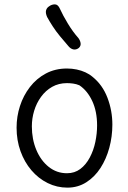

<svg xmlns="http://www.w3.org/2000/svg" viewBox="-20 -858 588 880"><path d="M287 -544Q310 -544 331.5 -539.5Q353 -535 371.5 -526.5Q390 -518 404 -506Q450 -469 472.5 -410Q495 -351 495 -287Q495 -232 481 -180.5Q467 -129 440.5 -88Q414 -47 375.5 -22.5Q337 2 289 2Q241 2 198.5 -19Q156 -40 124 -77.5Q92 -115 74 -165Q56 -215 56 -273Q56 -324 71.5 -372Q87 -420 117 -459Q147 -498 190 -521Q233 -544 287 -544ZM126 -279Q126 -220 146.5 -171Q167 -122 203.5 -93Q240 -64 287 -64Q322 -64 348 -83.5Q374 -103 391.5 -136Q409 -169 417 -207.5Q425 -246 425 -283Q425 -347 403 -394.5Q381 -442 344 -467Q330 -473 315 -475Q300 -477 287 -477Q249 -477 219 -460Q189 -443 168 -414Q147 -385 136.5 -350Q126 -315 126 -279ZM341 -638Q329 -629 316.5 -631.5Q304 -634 294 -646Q274 -669 255 -692Q236 -715 221.5 -737.5Q207 -760 196 -780Q188 -798 191 -810Q194 -822 205 -829Q217 -838 231.5 -838Q246 -838 255 -817Q268 -788 291 -750Q314 -712 339 -684Q348 -672 349.5 -659.5Q351 -647 341 -638Z"/></svg>

Font: Playpen Sans Light
Style: Regular
Weight: 300
Designer: Laura Meseguer, Veronika Burian, José Scaglione
Foundry: TypeTogether
Version: Version 1.001